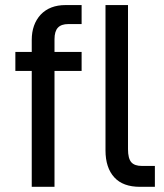

<svg xmlns="http://www.w3.org/2000/svg" viewBox="-20 -720 640 750"><path d="M192.9 -517.1H298.8V-442.9H192.9V9.8H104V-442.9H40V-517.1H104V-564Q104 -625 139.2 -663.1Q174.8 -700.2 235.8 -700.2H298.8V-626H247.1Q219.2 -626 206.1 -611.8Q192.9 -597.7 192.9 -566.9ZM426.8 -26.9Q392.1 -64.5 392.1 -132.8V-700.2H480V-137.2Q480 -100.6 493.2 -85.9Q505.9 -71.8 534.2 -71.8H585V9.8H526.9Q460.4 9.8 426.8 -26.9Z"/></svg>

Font: D-DIN-PRO Medium
Style: Regular
Weight: 500
Designer: datto
Foundry: CyberFei
Version: Version 1.000;hotconv 1.0.109;makeotfexe 2.5.65596